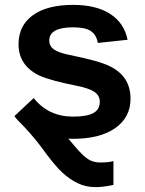

<svg xmlns="http://www.w3.org/2000/svg" viewBox="-20 -559 596 787"><path d="M39 -83 118 -157Q179 -81 279 -81Q336 -81 362.5 -95.5Q389 -110 389 -142Q389 -167 367.5 -182Q346 -197 296 -207Q186 -229 142 -249Q56 -290 56 -378Q56 -454 114.5 -496.5Q173 -539 280 -539Q374 -539 431.5 -502Q489 -465 503 -396L381 -383Q375 -417 352 -432Q329 -447 280 -447Q182 -447 182 -393Q182 -370 201 -356.5Q220 -343 264 -334Q389 -309 431 -287Q515 -246 515 -154Q515 -78 452.5 -34Q390 10 279 10Q263 10 260 9L287 41Q319 79 340.5 93Q362 107 390 107Q428 107 445 101V199Q403 208 372 208Q331 208 299 192Q268 178 235 148Q205 121 144 37Q105 -14 56 -63Q46 -73 39 -83Z"/></svg>

Font: Libra Sans
Style: Bold
Weight: 700
Foundry: Context Ltd
Version: Version 1.000